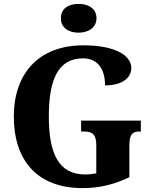

<svg xmlns="http://www.w3.org/2000/svg" viewBox="-20 -957 782 987"><path d="M384 -789C433 -789 476 -814 476 -863C476 -914 433 -937 384 -937C333 -937 293 -914 293 -863C293 -814 333 -789 384 -789ZM405 10C492 10 568 -9 645 -46V-206C645 -262 657 -281 696 -281H704V-337H397V-281H413C458 -281 475 -262 475 -210V-66C455 -62 436 -60 419 -60C282 -60 231 -166 231 -358C231 -551 280 -657 407 -657C481 -657 520 -604 520 -518C611 -518 655 -559 655 -607C655 -672 572 -724 409 -724C174 -724 51 -574 51 -358C51 -137 167 10 405 10Z"/></svg>

Font: Noto Serif Sinhala SemiCondensed ExtraBold
Style: Regular
Weight: 800
Width: 4
Designer: Jelle Bosma - Monotype Design Team
Foundry: Monotype Imaging Inc.
Version: Version 2.007